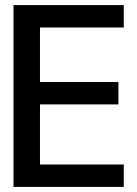

<svg xmlns="http://www.w3.org/2000/svg" viewBox="-20 -734 539 754"><path d="M445 -324H137V-88H466V0H33V-714H466V-626H137V-412H445Z"/></svg>

Font: Non Bureau
Style: Regular
Weight: 400
Designer: Jona Saucedo
Foundry: Non Foundry
Version: Version 1.000; ttfautohint (v1.8.4)